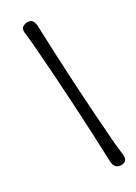

<svg xmlns="http://www.w3.org/2000/svg" viewBox="-156 -798 676 954"><g transform="rotate(-20 181.5 -320.5)"><path d="M267.1 56.2Q196.8 -274.4 106.9 -622.1Q102.1 -641.6 95.9 -660.9Q89.8 -680.2 87.4 -689.2Q85 -698.2 85.4 -706.1Q85.9 -719.2 98.4 -727.3Q110.8 -735.4 125.5 -735.4Q151.9 -735.4 160.2 -698.2Q232.4 -357.4 319.8 -20Q324.7 -0.5 331.1 19Q337.4 38.6 340.1 48.3Q342.8 58.1 342.3 65.9Q341.8 79.1 330.3 86.2Q318.8 93.3 303.7 93.3Q290.5 93.3 280.8 83.5Q271 73.7 267.1 56.2Z"/></g></svg>

Font: Cooper* Medium
Style: Italic
Weight: 500
Italic angle: -7°
Designer: Owen Earl
Foundry: indestructible type*
Version: Version 0.001